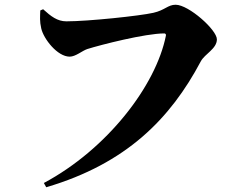

<svg xmlns="http://www.w3.org/2000/svg" viewBox="-20 -750 1040 810"><path d="M260 -660C222 -660 195 -681 162 -711L150 -706C149 -680 147 -660 154 -630C164 -586 222 -511 274 -511C299 -511 327 -536 348 -543C405 -561 593 -609 673 -609C678 -609 681 -605 680 -600C638 -388 431 -120 165 22L175 40C514 -60 699 -250 827 -491C844 -523 895 -544 895 -584C895 -624 776 -730 721 -730C688 -730 676 -707 627 -696C570 -683 352 -660 260 -660Z"/></svg>

Font: Noto Serif CJK SC Black
Style: Regular
Weight: 900
Designer: Ryoko NISHIZUKA 西塚涼子 (kana & ideographs); Frank Grießhammer (Latin, Greek & Cyrillic); Wenlong ZHANG 张文龙 (bopomofo); San
Foundry: Adobe
Version: Version 2.001;hotconv 1.1.0;makeotfexe 2.6.0